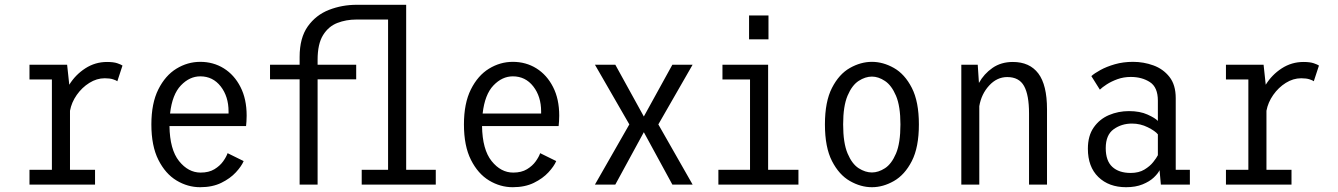

<svg xmlns="http://www.w3.org/2000/svg" viewBox="-20 -770 5582 801"><path d="M103 0V-61.5H196.5V-438.5H103V-500H260L269 -416.5Q294.5 -458 335.8 -484.8Q377 -511.5 426.5 -511.5Q454 -511.5 469.8 -506Q485.5 -500.5 491 -496.5L469.5 -431Q465.5 -434.5 452 -439Q438.5 -443.5 417 -443.5Q383.5 -443.5 352.8 -424.2Q322 -405 300.2 -374Q278.5 -343 272 -308V-61.5H376.5V0Z M815 11Q763 11 716.5 -17Q670 -45 640.8 -103Q611.5 -161 611.5 -251Q611.5 -339 640.5 -397Q669.5 -455 716 -483.5Q762.5 -512 815.5 -512Q870 -512 913.8 -484.8Q957.5 -457.5 983.2 -407.2Q1009 -357 1009 -287.5Q1009 -275 1008.2 -263.5Q1007.5 -252 1006.5 -244H687Q688.5 -146 727 -98Q765.5 -50 817 -50Q851.5 -50 874.5 -64Q897.5 -78 911 -97Q924.5 -116 929.5 -131L996.5 -98Q987.5 -76.5 964 -51Q940.5 -25.5 903.2 -7.2Q866 11 815 11ZM815.5 -451.5Q771 -451.5 734.8 -413.8Q698.5 -376 689.5 -296.5H933.5V-305Q933.5 -367.5 900.8 -409.5Q868 -451.5 815.5 -451.5Z M1230 0V-439H1106.5V-500H1230V-532.5Q1230 -612 1264 -659.8Q1298 -707.5 1352.5 -728.8Q1407 -750 1468 -750H1674.5V-61.5H1798V0H1489V-61.5H1599V-688.5H1467Q1424 -688.5 1387.2 -674.2Q1350.5 -660 1327.8 -623.5Q1305 -587 1305 -520.5V-500H1466V-439H1305V0Z M2119 11Q2067 11 2020.5 -17Q1974 -45 1944.8 -103Q1915.5 -161 1915.5 -251Q1915.5 -339 1944.5 -397Q1973.5 -455 2020 -483.5Q2066.5 -512 2119.5 -512Q2174 -512 2217.8 -484.8Q2261.5 -457.5 2287.2 -407.2Q2313 -357 2313 -287.5Q2313 -275 2312.2 -263.5Q2311.5 -252 2310.5 -244H1991Q1992.5 -146 2031 -98Q2069.5 -50 2121 -50Q2155.5 -50 2178.5 -64Q2201.5 -78 2215 -97Q2228.5 -116 2233.5 -131L2300.5 -98Q2291.5 -76.5 2268 -51Q2244.5 -25.5 2207.2 -7.2Q2170 11 2119 11ZM2119.5 -451.5Q2075 -451.5 2038.8 -413.8Q2002.5 -376 1993.5 -296.5H2237.5V-305Q2237.5 -367.5 2204.8 -409.5Q2172 -451.5 2119.5 -451.5Z M2462 0 2605.5 -251 2462 -500H2547L2666 -284L2785 -500H2869.5L2726.5 -251L2869.5 0H2785L2666 -218.5L2547 0Z M3105 -705.5H3186V-606H3105ZM2977 0V-61.5H3109V-438.5H2994V-500H3184.5V-61.5H3311V0Z M3617.5 11Q3571 11 3525.8 -14.8Q3480.5 -40.5 3451 -98Q3421.5 -155.5 3421.5 -251Q3421.5 -346 3451 -403.5Q3480.5 -461 3525.8 -486.5Q3571 -512 3617.5 -512Q3664 -512 3709.2 -486.5Q3754.5 -461 3784 -403.5Q3813.5 -346 3813.5 -251Q3813.5 -155.5 3784 -98Q3754.5 -40.5 3709.2 -14.8Q3664 11 3617.5 11ZM3617.5 -50.5Q3644.5 -50.5 3672 -68.2Q3699.5 -86 3718 -129.5Q3736.5 -173 3736.5 -251Q3736.5 -327 3718 -370.5Q3699.5 -414 3672 -432.2Q3644.5 -450.5 3617.5 -450.5Q3590 -450.5 3562.2 -432.5Q3534.5 -414.5 3516 -371Q3497.5 -327.5 3497.5 -251Q3497.5 -173.5 3516 -129.8Q3534.5 -86 3562.2 -68.2Q3590 -50.5 3617.5 -50.5Z M3990.5 0V-500H4059L4064 -424Q4085 -462 4120.8 -486.8Q4156.5 -511.5 4205.5 -511.5Q4275.5 -511.5 4311.8 -463.5Q4348 -415.5 4348 -314V0H4273V-296.5Q4273 -374 4252.2 -411.2Q4231.5 -448.5 4182 -448.5Q4139 -448.5 4106.5 -413Q4074 -377.5 4065.5 -327V0Z M4678 11Q4606 11 4562.2 -31.5Q4518.5 -74 4518.5 -149.5Q4518.5 -203.5 4542.8 -238.2Q4567 -273 4606.2 -289.8Q4645.5 -306.5 4690 -306.5Q4735.5 -306.5 4767.5 -292Q4799.5 -277.5 4810.5 -265.5V-350Q4810.5 -406 4777.2 -427.5Q4744 -449 4697.5 -449Q4668 -449 4642.2 -439.8Q4616.5 -430.5 4597.2 -418Q4578 -405.5 4568.5 -396L4533 -452.5Q4545.5 -464 4571 -478Q4596.5 -492 4631.2 -502Q4666 -512 4707 -512Q4751 -512 4791.8 -497.2Q4832.5 -482.5 4858.8 -449.2Q4885 -416 4885 -360.5V-61.5H4944V0H4823L4817.5 -60Q4811 -46 4793.2 -29.2Q4775.5 -12.5 4746.5 -0.8Q4717.5 11 4678 11ZM4697 -48.5Q4731 -48.5 4754.2 -62.5Q4777.5 -76.5 4791.2 -94Q4805 -111.5 4810.5 -122.5V-209.5Q4799.5 -223.5 4768.5 -239Q4737.5 -254.5 4702.5 -254.5Q4659 -254.5 4626 -230.8Q4593 -207 4593 -152Q4593 -99 4620.5 -73.8Q4648 -48.5 4697 -48.5Z M5094.5 0V-61.5H5188V-438.5H5094.5V-500H5251.5L5260.5 -416.5Q5286 -458 5327.2 -484.8Q5368.5 -511.5 5418 -511.5Q5445.5 -511.5 5461.2 -506Q5477 -500.5 5482.5 -496.5L5461 -431Q5457 -434.5 5443.5 -439Q5430 -443.5 5408.5 -443.5Q5375 -443.5 5344.2 -424.2Q5313.5 -405 5291.8 -374Q5270 -343 5263.5 -308V-61.5H5368V0Z"/></svg>

Font: Trispace SemiCondensed Light
Style: Regular
Weight: 300
Width: 4
Designer: Tyler Finck
Foundry: Etcetera Type Company
Version: Version 1.210; ttfautohint (v1.8.3)